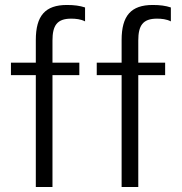

<svg xmlns="http://www.w3.org/2000/svg" viewBox="-20 -752 730 772"><path d="M191 -500V-589C191 -649 209 -677 266 -677C284 -677 305 -675 322 -666V-722C301 -729 278 -732 249 -732C162 -732 124 -689 124 -591V-500H24V-450H124V0H191V-450H299V-500ZM536 -500V-589C536 -649 554 -677 611 -677C629 -677 650 -675 667 -666V-722C646 -729 623 -732 594 -732C507 -732 469 -689 469 -591V-500H369V-450H469V0H536V-450H644V-500Z"/></svg>

Font: Perun Light
Style: Regular
Weight: 300
Foundry: Copyright (c) Stefan Peev, Context Ltd, 2016
Version: Version 1.089